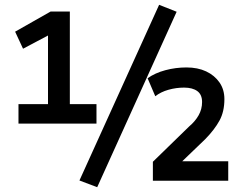

<svg xmlns="http://www.w3.org/2000/svg" viewBox="-20 -753 1019 800"><path d="M57 -238V-319H180V-615L212 -622L76 -550L43 -621L191 -705H271V-319H382V-238ZM385 27 311 -1 643 -733 716 -704ZM617 0V-79L768 -226Q793 -247 807.5 -272.5Q822 -298 822 -328Q822 -359 802 -373.5Q782 -388 747 -388Q714 -388 682 -379Q650 -370 627 -352L595 -427Q626 -449 669 -460.5Q712 -472 757 -472Q804 -472 839 -455.5Q874 -439 894.5 -409.5Q915 -380 915 -340Q915 -288 894.5 -250.5Q874 -213 836 -174L731 -73L730 -81H931V0Z"/></svg>

Font: Nunito Sans 7pt Condensed
Style: Bold
Weight: 700
Width: 3
Designer: Vernon Adams
Foundry: Vernon Adams
Version: Version 3.101;gftools[0.9.27]